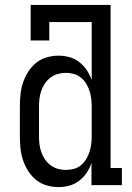

<svg xmlns="http://www.w3.org/2000/svg" viewBox="-20 -755 540 783"><path d="M219 8Q194 8 170 1Q146 -6 127 -21.5Q108 -37 94.5 -58.5Q81 -80 73.5 -103Q66 -126 63.5 -150.5Q61 -175 61 -200V-320Q61 -345 63.5 -369.5Q66 -394 73.5 -417Q81 -440 94.5 -461.5Q108 -483 127 -498.5Q146 -514 170 -521Q194 -528 219 -528Q241 -528 263 -522Q285 -516 303 -502Q321 -488 333.5 -469.5Q346 -451 354 -429V-665H181V-590H105V-735H431V-70H477V0H353V-91Q346 -69 333.5 -50.5Q321 -32 303 -18Q285 -4 263 2Q241 8 219 8ZM249 -62Q249 -62 249 -62Q249 -62 249 -62Q266 -62 282 -66.5Q298 -71 310.5 -81.5Q323 -92 331.5 -106Q340 -120 345 -135.5Q350 -151 352 -167.5Q354 -184 354 -200V-320Q354 -336 352 -352.5Q350 -369 345 -384.5Q340 -400 331.5 -414Q323 -428 310 -438.5Q297 -449 281 -453.5Q265 -458 249 -458Q232 -458 216 -453.5Q200 -449 186.5 -439Q173 -429 163.5 -415Q154 -401 148.5 -385.5Q143 -370 141 -353.5Q139 -337 139 -320V-200Q139 -183 141 -166.5Q143 -150 148.5 -134.5Q154 -119 163.5 -105Q173 -91 186.5 -81Q200 -71 216 -66.5Q232 -62 249 -62Z"/></svg>

Font: Iosevka Gothic
Style: Regular
Weight: 400
Monospace: yes
Designer: Belleve Invis
Foundry: Belleve Invis
Version: Version 15.5.1; ttfautohint (v1.8.4)